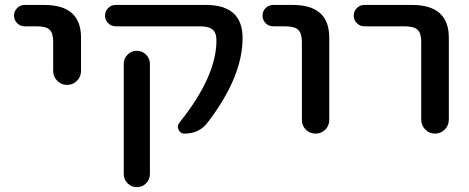

<svg xmlns="http://www.w3.org/2000/svg" viewBox="-20 -565 1907 781"><path d="M80.1 -458Q62.5 -458 49.8 -470.7Q37.1 -483.4 37.1 -501.5Q37.1 -519.5 49.8 -532.2Q62.5 -544.9 80.1 -544.9H160.2Q310.5 -544.9 309.6 -410.2V-276.4Q309.6 -252.9 293 -236.3Q276.4 -219.7 252.9 -219.7Q229.5 -219.7 212.9 -236.3Q196.3 -252.9 196.3 -276.4V-394.5Q196.3 -430.7 181.6 -444.3Q167 -458 128.9 -458Z M966.8 -410.2Q966.8 -252.9 825.2 -67.4Q791 -21.5 730.5 -21.5Q713.9 -21.5 706.5 -37.1Q699.2 -52.7 710 -66.4Q860.4 -253.9 860.4 -400.4Q860.4 -431.6 844.7 -444.8Q829.1 -458 792 -458H451.2Q432.6 -458 419.9 -470.7Q407.2 -483.4 407.2 -501.5Q407.2 -519.5 419.9 -532.2Q432.6 -544.9 451.2 -544.9H817.4Q966.8 -544.9 966.8 -410.2ZM483.4 142.6V-304.7Q483.4 -327.1 499 -342.8Q514.6 -358.4 536.6 -358.4Q558.6 -358.4 574.2 -342.8Q589.8 -327.1 589.8 -304.7V142.6Q589.8 165 574.2 180.7Q558.6 196.3 536.6 196.3Q514.6 196.3 499 180.7Q483.4 165 483.4 142.6Z M1091.8 -458Q1073.2 -458 1060.5 -470.7Q1047.9 -483.4 1047.9 -501.5Q1047.9 -519.5 1060.5 -532.2Q1073.2 -544.9 1091.8 -544.9H1170.9Q1320.3 -544.9 1319.3 -410.2V-77.1Q1319.3 -53.7 1303.2 -37.6Q1287.1 -21.5 1263.7 -21.5Q1240.2 -21.5 1224.1 -37.6Q1208 -53.7 1208 -77.1V-394.5Q1208 -429.7 1192.9 -443.8Q1177.7 -458 1139.6 -458Z M1461.9 -458Q1444.3 -458 1431.6 -470.7Q1418.9 -483.4 1418.9 -501.5Q1418.9 -519.5 1431.6 -532.2Q1444.3 -544.9 1461.9 -544.9H1656.2Q1806.6 -544.9 1805.7 -410.2V-78.1Q1805.7 -54.7 1789.1 -38.1Q1772.5 -21.5 1749.5 -21.5Q1726.6 -21.5 1710 -38.1Q1693.4 -54.7 1693.4 -78.1V-394.5Q1693.4 -430.7 1678.2 -444.3Q1663.1 -458 1625 -458Z"/></svg>

Font: Gen Jyuu GothicX Medium
Style: Regular
Weight: 500
Designer: Ryoko NISHIZUKA (kana &amp; ideographs); Paul D. Hunt (Latin, Greek &amp; Cyrillic); Wenlong ZHANG (bopomofo); Sandoll C
Version: Version 1.058.20140828